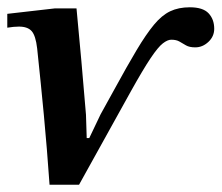

<svg xmlns="http://www.w3.org/2000/svg" viewBox="-23 -500 608 527"><path d="M194 7H113Q106 -93 97.5 -183Q89 -273 79 -367Q75 -402 64 -414.5Q53 -427 29 -427Q15 -427 -3 -424V-462L128 -477H187Q194 -405 200.5 -331Q207 -257 213 -185L215 -121H222L253 -186L290 -253Q326 -319 352 -362.5Q378 -406 399.5 -432Q421 -458 444 -469Q467 -480 498 -480Q534 -480 549.5 -463.5Q565 -447 565 -421Q565 -400 549 -385Q533 -370 513 -370Q497 -370 487.5 -375.5Q478 -381 469.5 -386Q461 -391 447 -391Q437 -391 424 -381Q411 -371 390.5 -340.5Q370 -310 336 -249Z"/></svg>

Font: STIX Two Text SemiBold
Style: Italic
Weight: 600
Italic angle: -12°
Designer: Ross Mills, John Hudson & Paul Hanslow, Tiro Typeworks Ltd; with prior portions MicroPress Inc. and Coen Hoffman, Elsevi
Foundry: Tiro Typeworks Ltd
Version: Version 2.13 b171